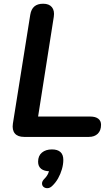

<svg xmlns="http://www.w3.org/2000/svg" viewBox="-20 -733 602 1028"><path d="M109 0Q75 0 59.5 -18.5Q44 -37 49 -71L142 -654Q147 -684 164 -698.5Q181 -713 211 -713Q243 -713 258 -694.5Q273 -676 268 -643L184 -109H463Q491 -109 506 -97.5Q521 -86 521 -65Q521 -34 503.5 -17Q486 0 456 0ZM260 262Q248 274 235 274.5Q222 275 213.5 268Q205 261 205 249Q205 237 218 224Q232 210 238.5 194.5Q245 179 247 163L248 184Q217 184 200.5 171Q184 158 184 133Q184 101 204.5 84Q225 67 258 67Q288 67 303.5 81Q319 95 319 123Q319 147 311.5 173Q304 199 291 222Q278 245 260 262Z"/></svg>

Font: Nunito ExtraLight
Style: Bold Italic
Weight: 700
Italic angle: -9°
Version: Version 3.602